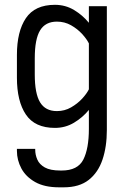

<svg xmlns="http://www.w3.org/2000/svg" viewBox="-20 -533 525 809"><path d="M211.4 5.9Q127 5.9 89.1 -50.3Q51.3 -106.4 51.3 -205.6V-301.3Q51.3 -400.4 89.1 -456.5Q127 -512.7 211.4 -512.7Q255.4 -512.7 291.7 -491Q328.1 -469.2 354.5 -437V-506.8H430.2V15.1Q430.2 85 411.9 139.4Q393.6 193.8 353.8 225.1Q314 256.3 248.5 256.3H229Q167.5 256.3 128.2 234.1Q88.9 211.9 70.1 176.8Q51.3 141.6 51.3 103V94.2H128.4V98.1Q128.4 119.1 137.2 139.4Q146 159.7 168.9 172.6Q191.9 185.5 234.4 185.5H240.2Q307.6 185.5 331.1 139.4Q354.5 93.3 354.5 9.8V-69.8Q328.1 -37.6 291.7 -15.9Q255.4 5.9 211.4 5.9ZM219.7 -441.9Q171.4 -441.9 148.9 -405Q126.5 -368.2 126.5 -287.6V-219.2Q126.5 -138.7 148.9 -101.8Q171.4 -64.9 219.7 -64.9Q252.4 -64.9 279.5 -80.6Q306.6 -96.2 326.2 -117.4Q345.7 -138.7 354.5 -156.7V-350.1Q345.7 -368.2 326.2 -389.6Q306.6 -411.1 279.5 -426.5Q252.4 -441.9 219.7 -441.9Z"/></svg>

Font: Kay Pho Du Medium
Style: Regular
Weight: 500
Designer: Victor Gaultney, Khu Oo Reh
Foundry: SIL International
Version: Version 3.000